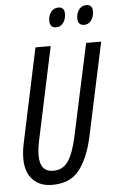

<svg xmlns="http://www.w3.org/2000/svg" viewBox="-61 -952 614 1004"><g transform="rotate(-5 246.0 -450.5)"><path d="M463 -876Q463 -911 431 -911Q406 -911 392 -891.5Q378 -872 378 -846Q378 -809 412 -809Q434 -809 448.5 -828Q463 -847 463 -876ZM316 -876Q316 -911 284 -911Q259 -911 245 -891.5Q231 -872 231 -846Q231 -809 265 -809Q287 -809 301.5 -828Q316 -847 316 -876ZM387 -223 492 -714H413L309 -231Q290 -143 262 -103Q234 -63 184 -63Q114 -63 114 -149Q114 -180 122 -220L227 -714H147L43 -224Q33 -180 33 -139Q33 -69 70 -29.5Q107 10 173 10Q268 10 316 -53Q364 -116 387 -223Z"/></g></svg>

Font: Noto Sans Display Condensed
Style: Italic
Weight: 400
Width: 3
Designer: Monotype Design team
Foundry: Monotype Imaging Inc.
Version: 1.000